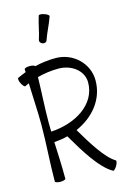

<svg xmlns="http://www.w3.org/2000/svg" viewBox="-185 -1212 885 1321"><g transform="rotate(-15 257.0 -551.5)"><path d="M238 -952C256 -1005 284 -1055 302 -1108C304 -1114 290 -1125 270 -1131C251 -1138 233 -1138 231 -1132C213 -1078 206 -1022 188 -968C185 -957 193 -945 207 -940C220 -935 235 -941 238 -952ZM16 -686C26 -691 35 -695 44 -699C47 -599 54 -500 54 -400C54 -267 42 -133 42 0C42 6 59 12 80 12C101 12 117 6 117 0C117 -88 113 -176 109 -263C142 -265 175 -270 206 -278C275 -159 360 -18 448 32C454 36 466 24 477 6C487 -12 491 -29 485 -32C417 -72 340 -197 278 -303C403 -358 493 -464 493 -600C493 -722 390 -819 267 -819C216 -819 166 -813 117 -801C117 -806 101 -812 80 -812C59 -812 42 -806 42 -800C42 -793 43 -786 43 -779C23 -771 3 -763 -16 -754C-22 -751 -20 -733 -11 -715C-2 -696 11 -683 16 -686ZM106 -400C106 -508 114 -616 116 -724C165 -737 216 -744 267 -744C358 -744 440 -685 440 -600C440 -442 280 -347 107 -338C107 -359 106 -379 106 -400Z"/></g></svg>

Font: Nupuram Light
Style: Regular
Weight: 300
Designer: Santhosh Thottingal (santhosh.thottingal@gmail.com)
Foundry: SMC
Version: Version 1.000